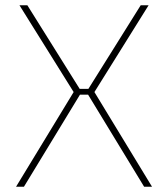

<svg xmlns="http://www.w3.org/2000/svg" viewBox="-20 -710 639 730"><path d="M315 -350H284L71 0H41L260 -360L54 -690H84L283 -372H316L515 -690H545L339 -360L558 0H528Z"/></svg>

Font: Exo 2.0 Thin
Style: Regular
Weight: 250
Designer: Natanael Gama
Version: Version 1.001;PS 001.001;hotconv 1.0.70;makeotf.lib2.5.58329